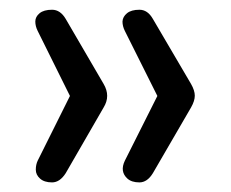

<svg xmlns="http://www.w3.org/2000/svg" viewBox="-20 -464 479 398"><path d="M54.2 -112.3Q54.2 -122.6 58.1 -130.9L125 -265.1L58.1 -399.9Q53.2 -409.7 53.2 -419.4Q53.2 -429.2 62 -436.5Q70.8 -443.8 87.9 -443.8Q105 -443.8 116.2 -424.8L194.8 -290Q209.5 -265.1 194.8 -241.2L116.2 -105Q104 -85.9 87.9 -85.9Q71.8 -85.9 63 -93.8Q54.2 -101.6 54.2 -112.3ZM244.1 -93.8Q228 -108.4 238.8 -130.9L306.2 -265.1L238.8 -399.9Q233.9 -409.7 233.9 -419.4Q234.4 -429.2 243.2 -436.5Q252 -443.8 269 -443.8Q286.1 -443.8 296.9 -424.8L376 -290Q383.8 -276.4 383.8 -265.6Q383.8 -254.9 376 -241.2L296.9 -105Q285.2 -85.9 269 -85.9Q252.9 -85.9 244.1 -93.8Z"/></svg>

Font: Nunito-Regular
Style: Regular
Weight: 400
Designer: Vernon Adams
Foundry: newtypography
Version: Version 3.000